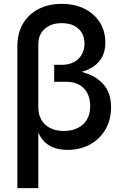

<svg xmlns="http://www.w3.org/2000/svg" viewBox="-20 -757 634 981"><path d="M68.8 204.1V-521Q68.8 -587.9 97.4 -636.2Q126 -684.6 177 -710.9Q228 -737.3 295.4 -737.3Q361.8 -737.3 411.9 -712.2Q461.9 -687 490 -642.6Q518.1 -598.1 518.1 -540Q518.1 -486.3 492.9 -451.4Q467.8 -416.5 422.1 -398.2Q376.5 -379.9 314.9 -374.5V-403.8Q379.4 -398.9 432.1 -378.4Q484.9 -357.9 516.1 -316.7Q547.4 -275.4 547.4 -208.5Q547.4 -144.5 518.6 -95.2Q489.7 -45.9 439.5 -18.6Q389.2 8.8 324.7 8.8Q281.7 8.8 249 -4.9Q216.3 -18.6 194.3 -47.4Q172.4 -76.2 162.6 -121.1L175.8 -123.5V204.1ZM306.2 -87.9Q347.7 -87.9 377.9 -103.3Q408.2 -118.7 424.6 -147Q440.9 -175.3 440.9 -213.9Q440.9 -271.5 408.7 -305.2Q376.5 -338.9 320.3 -338.9H256.8V-425.8H294.4Q330.6 -425.8 356.7 -439.2Q382.8 -452.6 397.2 -477.1Q411.6 -501.5 411.6 -534.7Q411.6 -582.5 380.4 -610.6Q349.1 -638.7 295.4 -638.7Q240.7 -638.7 208.3 -609.4Q175.8 -580.1 175.8 -530.3V-207.5Q175.8 -172.9 190.9 -145.8Q206.1 -118.7 235.4 -103.3Q264.6 -87.9 306.2 -87.9Z"/></svg>

Font: V-Inter
Style: Medium-500
Weight: 500
Designer: Rasmus Andersson
Foundry: rsms
Version: Version 4.000;git-4146feb